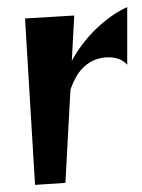

<svg xmlns="http://www.w3.org/2000/svg" viewBox="-20 -520 401 543"><path d="M189.9 -476.1 183.1 -348.1Q195.8 -371.6 212.9 -394.3Q230 -417 250.2 -436.8Q270.5 -456.5 293.2 -472.9Q315.9 -489.3 339.8 -500V-336.9Q329.6 -348.1 316.4 -353Q303.2 -357.9 288.1 -357.9Q265.6 -357.9 248 -350.6Q230.5 -343.3 217.3 -330.8Q204.1 -318.4 194.8 -301.5Q185.5 -284.7 179.2 -266.1L165 -2.9L79.1 2.9L50.8 -467.8Z"/></svg>

Font: Original Surfer
Style: Regular
Weight: 400
Designer: Astigmatic (AOETI)
Foundry: Astigmatic (AOETI)
Version: Version 1.001